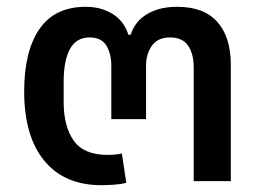

<svg xmlns="http://www.w3.org/2000/svg" viewBox="-20 -532 771 564"><path d="M278 12Q169 12 110 -60Q51 -132 51 -263Q51 -382 96 -447Q141 -512 232 -512Q260 -512 282 -504.5Q304 -497 319.5 -485Q335 -473 344 -458.5Q353 -444 357 -430H364Q368 -444 377.5 -458.5Q387 -473 403.5 -485Q420 -497 444 -504.5Q468 -512 501 -512Q579 -512 618.5 -467.5Q658 -423 658 -342V0H549V-333Q549 -374 532.5 -398Q516 -422 479 -422Q444 -422 426.5 -398Q409 -374 409 -339V-182H307V-339Q307 -374 292.5 -398Q278 -422 243 -422Q204 -422 185.5 -388Q167 -354 167 -292V-232Q167 -161 196.5 -119Q226 -77 296 -77Q319 -77 338 -81L351 5Q336 9 315.5 10.5Q295 12 278 12Z"/></svg>

Font: IBM Plex Thai Medium
Style: Regular
Weight: 500
Designer: Mike Abbink, Paul van der Laan, Pieter van Rosmalen, Ben Mitchell, Mark Frömberg
Foundry: Bold Monday
Version: Version 1.0